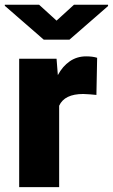

<svg xmlns="http://www.w3.org/2000/svg" viewBox="-31 -770 465 790"><path d="M368.7 -532.2 365.7 -379.4Q356 -380.4 339.4 -381.8Q322.8 -383.3 311.5 -383.3Q234.4 -383.3 212.4 -335V0H47.9V-528.3H201.7L207 -460.9Q226.6 -497.6 256.1 -517.8Q285.6 -538.1 323.2 -538.1Q350.6 -538.1 368.7 -532.2ZM129.9 -750.5 201.7 -685.1 273.4 -750.5H413.6V-745.1L254.9 -606.9H148.9L-11.2 -746.1V-750.5Z"/></svg>

Font: Vazirmatn RD Black
Style: Regular
Weight: 900
Designer: Saber Rastikerdar
Foundry: Saber Rastikerdar
Version: Version 32.102